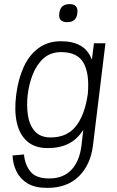

<svg xmlns="http://www.w3.org/2000/svg" viewBox="-20 -711 572 936"><path d="M269 -646Q274 -691 319 -691Q363 -691 357 -646Q352 -603 308 -603Q263 -603 269 -646ZM433 0Q421 93 364 149Q307 205 210 205Q151 205 115 183.5Q79 162 61 126Q43 90 41 47L97 42Q101 91 128 125Q155 159 220 159Q287 159 327 118Q367 77 377 0L386 -78Q357 -32 314 -10.5Q271 11 213 11Q150 11 112.5 -22Q75 -55 62 -113.5Q49 -172 59 -249V-250Q69 -327 96 -385.5Q123 -444 168.5 -477Q214 -510 277 -510Q335 -510 372.5 -488.5Q410 -467 428 -420L438 -500H494ZM278 -457Q227 -457 193 -427Q159 -397 140 -349Q121 -301 115 -249Q109 -197 116 -149.5Q123 -102 149.5 -71.5Q176 -41 227 -41Q306 -41 349 -94.5Q392 -148 407 -246L408 -252Q417 -351 387.5 -404Q358 -457 278 -457Z"/></svg>

Font: Haskoy Light
Style: Italic
Weight: 300
Designer: Ertekin Erdin
Foundry: Ertekin Erdin
Version: Version 2.000; ttfautohint (v1.8.4.7-5d5b)